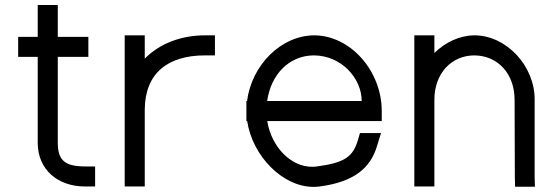

<svg xmlns="http://www.w3.org/2000/svg" viewBox="-20 -724 2224 766"><path d="M210.5 -497H292.5H332.5V-577H292.5H210.5V-664V-704H130.5V-664V-577H92.5H52.5V-497H92.5H130.5V-152C131.5 -48 209.5 20 319.5 20H359.5V-60H319.5C239.5 -60 211.5 -84 210.5 -152Z M557.5 -490V-543V-583H477.5V-543V-285.9C477.5 -284.6 477.5 -283.3 477.5 -282V-242V-20V20H557.5V-20V-242V-282V-286.8C558.5 -432.5 650.1 -503 797.5 -503H837.5V-583H797.5C702 -583 616.2 -549.8 557.5 -490Z M1045.9 -321C1061.3 -429.5 1135.6 -503 1233 -503C1343 -502 1423 -411 1423 -321ZM966.1 -241C986.8 -102.9 1106.3 21.6 1231 21.6C1239 21.6 1247 21 1255 20C1393 2 1458 -54 1484 -141L1500 -193H1416L1408 -165C1388 -100 1358 -75 1245 -60H1244C1237.5 -59.1 1231 -58.6 1224.6 -58.6C1139.8 -58.6 1062.5 -138.5 1046.2 -241H1463H1503V-281C1503 -441 1378 -583 1233 -583C1101.1 -582.1 984.3 -464.5 965.6 -321H963V-281V-241Z M1713 -512.6V-543V-583H1633V-543V-326V-286V-20V20H1713V-20V-286V-326C1713 -430 1780 -503 1873 -503C1966 -502 2033 -430 2033 -326L2034 -19L2035 21H2114L2113 -20V-326C2114 -461 2000 -583 1873 -583C1813.4 -582.5 1756.4 -555.4 1713 -512.6Z"/></svg>

Font: Nordica Advanced
Style: Regular
Weight: 300
Version: Version 1.07